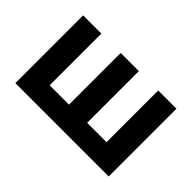

<svg xmlns="http://www.w3.org/2000/svg" viewBox="-83 -767 1024 1024"><g transform="rotate(45 428.5 -255.5)"><path d="M76.5 0V-511H214V-121H360V-511H497V-121H643V-511H780.5V0Z"/></g></svg>

Font: Overpass ExtraBold
Style: Regular
Weight: 800
Designer: Delve Withrington, Dave Bailey, Thomas Jockin
Foundry: Delve Fonts LLC
Version: Version 4.000; ttfautohint (v1.8.3)